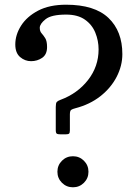

<svg xmlns="http://www.w3.org/2000/svg" viewBox="-20 -780 590 816"><path d="M149 -662Q149 -647 156.8 -638.5Q164.5 -630 172.2 -617.8Q180 -605.5 180 -580Q180 -548.5 159.2 -534.2Q138.5 -520 112 -520Q86 -520 65.5 -537.5Q45 -555 45 -591Q45 -632 69.5 -670.8Q94 -709.5 142 -734.8Q190 -760 261 -760Q382 -760 441 -703.8Q500 -647.5 500 -550Q500 -500.5 475.8 -453.5Q451.5 -406.5 406.8 -371.2Q362 -336 300.5 -320Q288.5 -317 282.8 -313.2Q277 -309.5 277 -293.5V-225.5Q277 -214.5 273 -211.8Q269 -209 257.5 -209H239Q226 -209 221.5 -211.8Q217 -214.5 217 -227.5V-325.5Q217 -341.5 221.2 -346.5Q225.5 -351.5 236.5 -355.5Q309.5 -382.5 354.2 -440Q399 -497.5 399 -570Q399 -607 385.2 -641Q371.5 -675 341 -696.5Q310.5 -718 261 -718Q198 -718 173.5 -698.2Q149 -678.5 149 -662ZM224 -50Q224 -77.5 243.2 -96.8Q262.5 -116 290 -116Q317.5 -116 336.8 -96.8Q356 -77.5 356 -50Q356 -22.5 336.8 -3.2Q317.5 16 290 16Q262.5 16 243.2 -3.2Q224 -22.5 224 -50Z"/></svg>

Font: Besley* Condensed
Style: Regular
Weight: 400
Width: 3
Designer: Owen Earl
Foundry: indestructible type*
Version: Version 3.000; ttfautohint (v1.8.3)